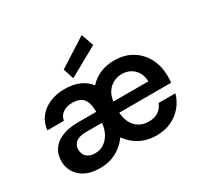

<svg xmlns="http://www.w3.org/2000/svg" viewBox="-158 -970 1251 1192"><g transform="rotate(-30 467.5 -374.5)"><path d="M242 12Q178 12 136.5 -9.5Q95 -31 74 -66.5Q53 -102 53 -144Q53 -193 77 -228.5Q101 -264 148.5 -283.5Q196 -303 265 -303H394Q394 -345 384 -372Q374 -399 351.5 -412.5Q329 -426 291 -426Q253 -426 225.5 -408Q198 -390 192 -355H74Q79 -407 108.5 -445Q138 -483 186 -503.5Q234 -524 292 -524Q353 -524 398 -504.5Q443 -485 470 -449Q502 -485 547.5 -504.5Q593 -524 647 -524Q722 -524 776 -491Q830 -458 859.5 -401.5Q889 -345 889 -274Q889 -264 889 -252.5Q889 -241 887 -227H515Q518 -182 535.5 -150.5Q553 -119 582 -103Q611 -87 646 -87Q691 -87 717.5 -106Q744 -125 757 -157H877Q864 -109 832 -70.5Q800 -32 753 -10Q706 12 647 12Q582 12 529.5 -15.5Q477 -43 444 -91Q422 -60 391.5 -36.5Q361 -13 324 -0.5Q287 12 242 12ZM261 -83Q296 -83 323.5 -101Q351 -119 368.5 -150.5Q386 -182 390 -221V-226H279Q244 -226 222 -217Q200 -208 190 -192Q180 -176 180 -155Q180 -133 190 -116.5Q200 -100 218 -91.5Q236 -83 261 -83ZM518 -305H769Q766 -363 732 -395Q698 -427 647 -427Q616 -427 588 -413Q560 -399 541.5 -372Q523 -345 518 -305ZM375 -555 350 -631 554 -761 585 -672Z"/></g></svg>

Font: DM Sans 12pt SemiBold
Style: Regular
Weight: 600
Version: Version 4.004;gftools[0.9.30]